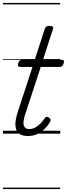

<svg xmlns="http://www.w3.org/2000/svg" viewBox="-20 -905 453 1300"><path d="M168 16Q130 16 108.5 -1Q87 -18 84.5 -53.5Q82 -89 99 -143L200 -452H116Q105 -452 102.5 -458.5Q100 -465 103 -477Q107 -489 113 -494.5Q119 -500 130 -500H215L283 -709Q287 -721 293.5 -725.5Q300 -730 314 -730Q331 -730 337 -724Q343 -718 338 -706L271 -500H399Q410 -500 412 -494Q414 -488 411 -476Q407 -463 401 -457.5Q395 -452 384 -452H256L149 -126Q133 -75 142 -53Q151 -31 177 -31Q208 -31 235.5 -52.5Q263 -74 281 -102Q285 -109 292.5 -112.5Q300 -116 310 -109Q321 -103 322 -95.5Q323 -88 319 -80Q305 -55 283 -33Q261 -11 232.5 2.5Q204 16 168 16ZM0 365H388V375H0ZM0 -20H388V0H0ZM0 -505H388V-500H0ZM0 -885H388V-875H0Z"/></svg>

Font: Playwrite DK Uloopet Guides
Style: Regular
Weight: 400
Designer: Veronika Burian, José Scaglione
Foundry: TypeTogether
Version: Version 1.003